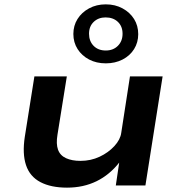

<svg xmlns="http://www.w3.org/2000/svg" viewBox="-20 -852 828 882"><path d="M288 10Q214 10 165.5 -15.5Q117 -41 99.5 -93.5Q82 -146 94 -224L138 -501H287L244 -233Q237 -191 246.5 -164.5Q256 -138 283 -125.5Q310 -113 350 -113Q397 -113 437.5 -132Q478 -151 505.5 -181Q533 -211 537 -242L577 -501H727L648 0H512L528 -108H530Q484 -49 423.5 -19.5Q363 10 288 10ZM466 -561Q423 -561 389.5 -578.5Q356 -596 336.5 -626.5Q317 -657 317 -696Q317 -734 336 -764.5Q355 -795 389 -813.5Q423 -832 466 -832Q509 -832 543 -813.5Q577 -795 596 -764.5Q615 -734 615 -695Q615 -657 596 -626.5Q577 -596 543 -578.5Q509 -561 466 -561ZM466 -620Q500 -620 521.5 -641.5Q543 -663 543 -697Q543 -731 521.5 -751.5Q500 -772 465 -772Q432 -772 410.5 -751.5Q389 -731 389 -697Q389 -663 410 -641.5Q431 -620 466 -620Z"/></svg>

Font: Nunito Sans 7pt Expanded
Style: Bold Italic
Weight: 700
Width: 7
Italic angle: -9°
Designer: Vernon Adams
Foundry: Vernon Adams
Version: Version 3.101;gftools[0.9.27]